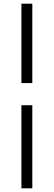

<svg xmlns="http://www.w3.org/2000/svg" viewBox="-20 -770 291 1040"><path d="M96 250V-200H155V250ZM155 -320H96V-750H155Z"/></svg>

Font: Source Serif Pro
Style: Regular
Weight: 400
Designer: Frank Grießhammer
Foundry: Adobe Systems Incorporated
Version: Version 3.001;hotconv 1.0.111;makeotfexe 2.5.65597